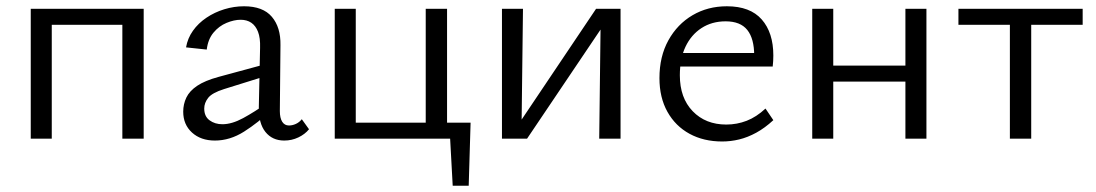

<svg xmlns="http://www.w3.org/2000/svg" viewBox="-20 -442 3495 612"><path d="M370 0V-414H438V0ZM78 0V-414H145V0ZM110 -363V-414H405V-363Z M886 6Q848 6 826 -21.5Q804 -49 805 -101L809 -290Q810 -321 802.5 -340.5Q795 -360 781 -369.5Q767 -379 747 -379Q726 -379 702 -369Q678 -359 660.5 -338Q643 -317 639 -284L573 -291Q578 -320 595 -344Q612 -368 638 -385.5Q664 -403 695 -412.5Q726 -422 758 -422Q818 -422 846.5 -388.5Q875 -355 874 -298L872 -88Q872 -66 879.5 -54Q887 -42 901 -42Q912 -42 923 -47Q934 -52 942 -62L965 -30Q952 -14 931 -4Q910 6 886 6ZM665 6Q620 6 592 -19.5Q564 -45 564 -86Q564 -110 574 -131Q584 -152 608.5 -168.5Q633 -185 677 -197L843 -242L848 -206L694 -158Q656 -146 643.5 -130Q631 -114 631 -96Q631 -71 648 -58.5Q665 -46 689 -46Q719 -46 755 -65.5Q791 -85 835 -116L846 -92Q803 -51 758 -22.5Q713 6 665 6Z M1337 0V-414H1405V0ZM1079 0V-51H1372V0ZM1047 0V-414H1114V0ZM1368 0V-51H1480L1451 0ZM1423 150 1412 -51H1480L1474 150Z M1890 0 1895 -414H1958V0ZM1580 0V-414H1647L1642 0ZM1622 0V-30L1880 -414H1918V-383L1660 0Z M2282 9Q2223 9 2178 -15.5Q2133 -40 2107.5 -85.5Q2082 -131 2082 -193Q2082 -262 2110.5 -313.5Q2139 -365 2187.5 -393.5Q2236 -422 2297 -422Q2371 -422 2408 -380Q2445 -338 2445 -265Q2445 -257 2444.5 -247.5Q2444 -238 2443 -230H2384V-265Q2384 -319 2362 -346.5Q2340 -374 2293 -374Q2249 -374 2216 -352.5Q2183 -331 2165 -293Q2147 -255 2147 -202Q2147 -130 2188 -87.5Q2229 -45 2295 -45Q2329 -45 2360 -57Q2391 -69 2420 -96L2445 -59Q2418 -34 2390.5 -19Q2363 -4 2336 2.5Q2309 9 2282 9ZM2120 -230 2129 -273H2434V-230Z M2866 0V-414H2933V0ZM2569 0V-414H2636V0ZM2601 -182V-233H2901V-182Z M3199 0V-414H3267V0ZM3035 -363V-414H3431V-363Z"/></svg>

Font: Ysabeau Office
Style: Regular
Weight: 400
Designer: Christian Thalmann (Catharsis Fonts)
Version: Version 2.001;gftools[0.9.30]; featfreeze: tnum,lnum,ss02